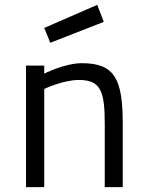

<svg xmlns="http://www.w3.org/2000/svg" viewBox="-20 -770 608 790"><path d="M162 0V-404C162 -404 239 -441 305 -441C396 -441 411 -392 411 -259V0H485V-260C485 -442 454 -510 317 -510C246 -510 162 -467 162 -467V-500H87V0ZM162 -655 187 -594 407 -680 380 -750Z"/></svg>

Font: TitilliumText22L
Style: 400 wt
Weight: 400
Designer: Campivisivi
Foundry: Campivisivi
Version: 1.000